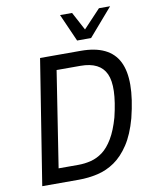

<svg xmlns="http://www.w3.org/2000/svg" viewBox="-98 -995 862 1069"><g transform="rotate(-10 333.0 -460.5)"><path d="M53 0 165 -705H395Q557 -705 608.5 -601.5Q660 -498 607 -286Q583 -198 546 -142Q509 -86 464 -55Q419 -24 367 -12Q315 0 260 0ZM160 -82H271Q309 -82 344 -91Q379 -100 410 -123Q441 -146 468 -191Q495 -236 515 -307Q556 -476 522.5 -549.5Q489 -623 379 -623H244ZM385 -765 316 -921H384L439 -818L536 -921H599L464 -765Z"/></g></svg>

Font: Nunito Sans 7pt Condensed Medium
Style: Italic
Weight: 500
Width: 3
Italic angle: -9°
Designer: Vernon Adams
Foundry: Vernon Adams
Version: Version 3.101;gftools[0.9.27]